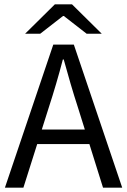

<svg xmlns="http://www.w3.org/2000/svg" viewBox="-20 -861 584 881"><path d="M2.6 0 224.5 -656.3H318.8L540.7 0H452.7L338 -366.6Q320.1 -421.7 304 -476.5Q288 -531.3 272.4 -588H268.4Q253.5 -530.7 237.4 -476.2Q221.4 -421.7 203.5 -366.6L87.4 0ZM119.4 -199.8V-266.5H421.6V-199.8ZM95.3 -706.3 231.6 -841H310.5L446.8 -706.3H377.5L273 -787.5H269L164.6 -706.3Z"/></svg>

Font: Source Sans 3 VF
Style: Regular
Weight: 200
Designer: Paul D. Hunt
Foundry: Adobe
Version: Version 3.046;hotconv 1.0.118;makeotfexe 2.5.65603